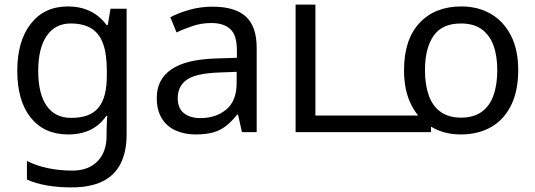

<svg xmlns="http://www.w3.org/2000/svg" viewBox="-20 -574 2325 834"><path d="M275 -546Q328 -546 370.5 -526Q413 -506 443 -465H448L460 -536H530V9Q530 85 504 136.5Q478 188 425 214Q372 240 290 240Q232 240 183.5 231.5Q135 223 97 206V125Q135 145 186 156Q237 167 295 167Q364 167 403.5 126.5Q443 86 443 16V-5Q443 -17 444 -39.5Q445 -62 446 -71H442Q414 -30 372.5 -10Q331 10 276 10Q172 10 113.5 -63Q55 -136 55 -267Q55 -395 113.5 -470.5Q172 -546 275 -546ZM287 -472Q220 -472 183 -418.5Q146 -365 146 -266Q146 -167 182.5 -114.5Q219 -62 289 -62Q330 -62 359 -72.5Q388 -83 407 -105.5Q426 -128 435 -163Q444 -198 444 -246V-267Q444 -340 427.5 -385Q411 -430 376 -451Q341 -472 287 -472Z M903 -545Q1001 -545 1048 -502Q1095 -459 1095 -365V0H1031L1014 -76H1010Q987 -47 962.5 -27.5Q938 -8 906.5 1Q875 10 830 10Q782 10 743.5 -7Q705 -24 683 -59.5Q661 -95 661 -149Q661 -229 724 -272.5Q787 -316 918 -320L1009 -323V-355Q1009 -422 980 -448Q951 -474 898 -474Q856 -474 818 -461.5Q780 -449 747 -433L720 -499Q755 -518 803 -531.5Q851 -545 903 -545ZM929 -259Q829 -255 790.5 -227Q752 -199 752 -148Q752 -103 779.5 -82Q807 -61 850 -61Q918 -61 963 -98.5Q1008 -136 1008 -214V-262Z M1264 0V-554H1350V-72H1852V0Z M2231 -269Q2231 -180 2200.5 -117.5Q2170 -55 2114 -22.5Q2058 10 1981 10Q1910 10 1854.5 -22.5Q1799 -55 1767 -117.5Q1735 -180 1735 -269Q1735 -402 1802 -474Q1869 -546 1984 -546Q2057 -546 2112.5 -513.5Q2168 -481 2199.5 -419.5Q2231 -358 2231 -269ZM1826 -269Q1826 -206 1842.5 -159.5Q1859 -113 1894 -88Q1929 -63 1983 -63Q2037 -63 2072 -88Q2107 -113 2123.5 -159.5Q2140 -206 2140 -269Q2140 -333 2123 -378Q2106 -423 2071.5 -447.5Q2037 -472 1982 -472Q1900 -472 1863 -418Q1826 -364 1826 -269Z"/></svg>

Font: tamil15
Style: Book
Weight: 400
Designer: Jelle Bosma - Monotype Design Team
Foundry: Monotype Imaging Inc.
Version: Version 2.003